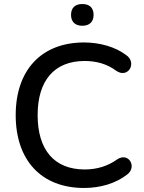

<svg xmlns="http://www.w3.org/2000/svg" viewBox="-20 -925 716 954"><path d="M389 -797C425 -797 445 -817 445 -851C445 -886 425 -905 389 -905C353 -905 333 -886 333 -851C333 -817 353 -797 389 -797ZM398 9C479 9 556 -14 612 -58C662 -95 620 -171 562 -133C515 -99 460 -83 401 -83C249 -83 167 -181 167 -353C167 -524 249 -622 401 -622C459 -622 513 -607 558 -573C617 -533 663 -614 606 -652C553 -692 476 -714 398 -714C184 -714 58 -575 58 -353C58 -130 184 9 398 9Z"/></svg>

Font: Nunito SemiBold
Style: Regular
Weight: 600
Designer: Vernon Adams
Foundry: Vernon Adams
Version: Version 3.602